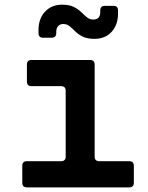

<svg xmlns="http://www.w3.org/2000/svg" viewBox="-20 -809 640 829"><path d="M96.2 0Q76.2 0 76.2 -20V-93Q76.2 -113 96.2 -113H243.6Q263.6 -113 263.6 -133V-417Q263.6 -437 243.6 -437H116.2Q96.2 -437 96.2 -457V-530Q96.2 -550 116.2 -550H368.7Q388.7 -550 388.7 -530V-133Q388.7 -113 408.7 -113H537.9Q557.9 -113 557.9 -93V-20Q557.9 0 537.9 0ZM387.9 -641.2Q356.8 -641.2 337.5 -650.8Q318.2 -660.5 305.2 -673.3Q292.2 -686.1 280.5 -695.8Q268.8 -705.4 252.9 -705.4Q239.9 -705.4 231.4 -696.6Q222.9 -687.8 222.9 -671.5V-666.2Q222.9 -646.2 202.9 -646.2H166.2Q146.2 -646.2 146.2 -666.2V-679.1Q146.2 -728.2 174.4 -758.5Q202.7 -788.8 247.9 -788.8Q279.1 -788.8 298.4 -779.2Q317.7 -769.5 330.7 -756.7Q343.7 -743.9 355.4 -734.2Q367.1 -724.6 382.9 -724.6Q396.9 -724.6 404.9 -732.5Q412.9 -740.5 412.9 -755.5V-763.8Q412.9 -783.8 432.9 -783.8H469.6Q489.6 -783.8 489.6 -763.8V-750.9Q489.6 -701.8 461.9 -671.5Q434.2 -641.2 387.9 -641.2Z"/></svg>

Font: Pitagon Sans Mono
Style: Regular
Weight: 400
Monospace: yes
Designer: Travis Tran
Foundry: Pitagon
Version: Version 1.001;gftools[0.9.26]